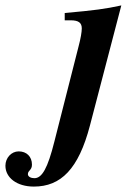

<svg xmlns="http://www.w3.org/2000/svg" viewBox="-209 -482 507 709"><path d="M239 -462C179 -449 142 -444 30 -434V-407H52C81 -407 93 -398 93 -377C93 -364 89 -340 81 -310L-8 40C-33 140 -54 176 -82 176C-94 176 -106 171 -106 161C-106 147 -91 147 -91 126C-91 96 -111 77 -140 77C-167 77 -189 101 -189 130C-189 174 -147 207 -84 207C16 207 81 142 123 -18Z"/></svg>

Font: XITS
Style: Bold Italic
Weight: 700
Italic angle: -16.33°
Designer: MicroPress Inc., with final additions and corrections provided by Coen Hoffman, Elsevier (retired)
Version: Version 1.105